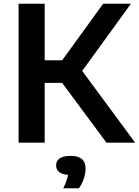

<svg xmlns="http://www.w3.org/2000/svg" viewBox="-20 -760 740 1023"><path d="M547 0 311 -318.5H218V0H79V-740H218V-439H311.5L529.5 -740H677.5L418 -382L700 0ZM436 138Q436 163 426.5 191.8Q417 220.5 400.5 243H317Q337.5 202.5 342.5 171.5Q279 166.5 279 121Q279 97 298.2 83.8Q317.5 70.5 356.5 70.5Q436 70.5 436 138Z"/></svg>

Font: Encode Sans Semi Expanded SmBd
Style: Regular
Weight: 600
Width: 6
Designer: Multiple Designers
Foundry: Impallari Type
Version: Version 2.000